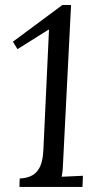

<svg xmlns="http://www.w3.org/2000/svg" viewBox="-20 -736 394 756"><path d="M259.8 -716.3H225.6L30.8 -571.8L48.8 -542.5L170.9 -619.1H172.9L150.9 -147C147.9 -78.1 127 -36.1 57.6 -33.2L56.6 0H304.7L306.6 -43.9L222.7 -40C227.1 -59.1 228 -83 229 -108.9Z"/></svg>

Font: Lora Italic
Style: Regular
Weight: 400
Italic angle: -3°
Designer: Olga Karpushina, Alexei Vanyashin
Foundry: Cyreal
Version: Version 1.011;PS 001.011;hotconv 1.0.70;makeotf.lib2.5.58329